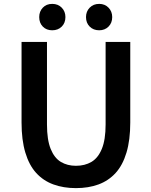

<svg xmlns="http://www.w3.org/2000/svg" viewBox="-20 -955 780 989"><path d="M371 14Q307 14 255 -5Q203 -24 166.5 -64Q130 -104 110.5 -169Q91 -234 91 -324V-739H222V-314Q222 -235 241 -188Q260 -141 293.5 -121Q327 -101 371 -101Q417 -101 451 -121Q485 -141 504.5 -188Q524 -235 524 -314V-739H651V-324Q651 -234 631.5 -169Q612 -104 575.5 -64Q539 -24 487.5 -5Q436 14 371 14ZM249 -799Q219 -799 200.5 -818Q182 -837 182 -867Q182 -896 200.5 -915.5Q219 -935 249 -935Q279 -935 298 -915.5Q317 -896 317 -867Q317 -837 298 -818Q279 -799 249 -799ZM491 -799Q461 -799 442 -818Q423 -837 423 -867Q423 -896 442 -915.5Q461 -935 491 -935Q520 -935 539 -915.5Q558 -896 558 -867Q558 -837 539 -818Q520 -799 491 -799Z"/></svg>

Font: Noto Sans KR Thin SemiBold
Style: Regular
Weight: 600
Version: Version 2.004-H2;hotconv 1.0.118;makeotfexe 2.5.65603